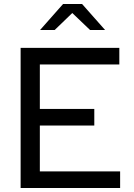

<svg xmlns="http://www.w3.org/2000/svg" viewBox="-20 -939 667 959"><path d="M83 0ZM83 0V-700H576V-617H179V-395H451V-312H179V-83H580V0ZM430 -789 341 -874 253 -789H180L295 -919H390L505 -789Z"/></svg>

Font: Rosa Sans
Style: Regular
Weight: 400
Designer: Pentagram / MCKL
Foundry: Pentagram / MCKL
Version: Version 1.005;September 16, 2019;FontCreator 11.5.0.2425 64-